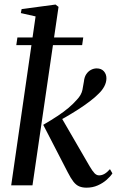

<svg xmlns="http://www.w3.org/2000/svg" viewBox="-20 -836 529 866"><path d="M30.5 0 140.5 -762 74 -777 77.5 -795 230.5 -815.5 244 -805 126.5 0ZM370 10.5Q352 10.5 337.8 4.8Q323.5 -1 311.5 -16.2Q299.5 -31.5 285.5 -59L175 -273Q212 -294.5 239.5 -312.8Q267 -331 288.5 -349Q310 -367 327 -386.5Q347 -407.5 351.8 -430.5Q356.5 -453.5 358.5 -468.5Q360.5 -488.5 369.2 -501.5Q378 -514.5 390.5 -521Q403 -527.5 416 -527.5Q437 -527.5 448.5 -514.5Q460 -501.5 460 -483Q460 -464.5 450.5 -446.5Q441 -428.5 424.5 -413Q409.5 -397.5 385.2 -379Q361 -360.5 332.5 -342.2Q304 -324 276 -307.8Q248 -291.5 225 -280.5L255 -309L384 -86.5Q397.5 -63.5 406.8 -54.2Q416 -45 427 -45Q439 -45 450.8 -51.5Q462.5 -58 476 -73L487 -54Q478 -40 461 -25Q444 -10 421 0.2Q398 10.5 370 10.5ZM58.5 -667H355.5L350.5 -632.5H53.5Z"/></svg>

Font: Merriweather 120pt
Style: Italic
Weight: 400
Italic angle: -7.8°
Version: Version 2.101